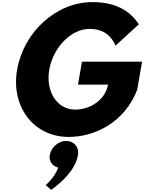

<svg xmlns="http://www.w3.org/2000/svg" viewBox="-20 -1281 1372 1827"><path d="M1332 -694H760L722 -476H1008C981 -325 832 -238 697 -238C523 -238 412 -409 449 -619C487 -833 658 -1006 832 -1006C942 -1006 1028 -963 1080 -847L1301 -1050C1216 -1180 1078 -1261 860 -1261C512 -1261 206 -975 143 -619C81 -265 301 22 634 22C877 22 1162 -111 1285 -425ZM609 60C684 60 735 119 722 194C697 334 575 448 467 526L415 480C415 480 499 412 534 314C479 300 443 254 454 194C467 119 537 60 609 60Z"/></svg>

Font: Hussar Dziwak
Style: Kur
Weight: 400
Version: Version 1.022